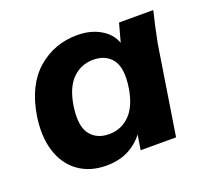

<svg xmlns="http://www.w3.org/2000/svg" viewBox="-97 -635 826 764"><g transform="rotate(-20 316.0 -253.0)"><path d="M232 11Q163 11 114.5 -24Q66 -59 46 -122.5Q26 -186 39 -270Q59 -393 130 -455Q201 -517 299 -517Q360 -517 403.5 -488.5Q447 -460 456 -412L446 -408L473 -507H618Q610 -474 602.5 -440.5Q595 -407 589 -375L530 0H380L396 -99H412Q388 -49 342.5 -19Q297 11 232 11ZM285 -103Q336 -103 372 -138.5Q408 -174 420 -247Q433 -329 406 -366Q379 -403 325 -403Q274 -403 238 -368Q202 -333 190 -260Q177 -178 204 -140.5Q231 -103 285 -103Z"/></g></svg>

Font: Mulish ExtraLight ExtraBold
Style: Italic
Weight: 800
Italic angle: -9°
Version: Version 3.603